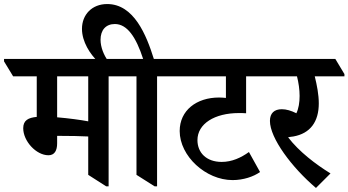

<svg xmlns="http://www.w3.org/2000/svg" viewBox="-72 -916 1726 951"><path d="M168 -147C198 -147 211 -170 211 -206V-243C215 -243 220 -243 223 -243C272 -243 331 -242 365 -240V-50L454 7H466V-538H586V-549L541 -624H-52V-612L-7 -538H110V-337C68 -333 43 -320 43 -281C43 -217 107 -147 168 -147ZM211 -335V-538H365V-315C328 -322 270 -330 211 -335Z M694 7H706V-538H825V-549L780 -624H690C653 -743 591 -896 459 -896C383 -896 334 -843 334 -773C334 -709 375 -647 412 -612H465C442 -642 426 -683 426 -719C426 -768 453 -797 497 -797C558 -797 602 -732 637 -624H484V-613L529 -538H604V-50Z M1080 -24C1133 -24 1184 -41 1216 -64L1161 -163C1122 -135 1077 -114 1026 -114C950 -114 906 -160 906 -222C906 -303 991 -356 1111 -356C1122 -356 1134 -356 1147 -355V-538H1267V-549L1222 -624H724V-612L769 -538H1047V-431C1036 -432 1024 -433 1013 -433C901 -433 818 -369 818 -267C818 -143 947 -24 1080 -24Z M1493 15 1565 -57C1492 -102 1409 -165 1355 -236C1364 -238 1373 -239 1381 -240C1465 -255 1507 -313 1507 -404C1507 -447 1498 -494 1487 -538H1634V-549L1589 -624H1165V-612L1210 -538H1399C1407 -507 1412 -472 1412 -441C1412 -408 1407 -378 1396 -355C1370 -368 1346 -375 1324 -375C1286 -375 1265 -355 1265 -317C1265 -232 1373 -87 1493 15Z"/></svg>

Font: Noto Serif Devanagari SemiCondensed SemiBold
Style: Regular
Weight: 600
Width: 4
Designer: Universal Thirst, Indian Type Foundry and the Monotype Design Team
Foundry: Monotype Imaging Inc.
Version: Version 2.004